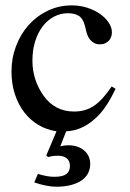

<svg xmlns="http://www.w3.org/2000/svg" viewBox="-20 -481 484 717"><path d="M397.9 -359.9Q397.9 -352.1 395.3 -344Q392.6 -335.9 387 -329.6Q381.3 -323.2 372.6 -319.3Q363.8 -315.4 352.1 -315.4Q335.4 -315.4 322 -327.1Q308.6 -338.9 302.7 -361.8L296.9 -385.3Q290.5 -411.1 274.9 -421.4Q259.3 -431.6 232.9 -431.6Q206.1 -431.6 181.9 -418.9Q157.7 -406.2 139.9 -383.3Q122.1 -360.4 111.6 -327.6Q101.1 -294.9 101.1 -254.4Q101.1 -182.1 143.1 -123Q185.5 -64.5 256.8 -64.5Q277.8 -64.5 295.9 -69.6Q314 -74.7 330.6 -85.7Q347.2 -96.7 363.5 -114.7Q379.9 -132.8 397 -158.2L411.6 -149.4Q397.5 -119.6 383.1 -96.4Q368.7 -73.2 353.5 -56.2Q324.2 -23.9 292.2 -7.8Q260.3 8.3 227.1 9.3Q221.7 22.9 216.1 37.4Q210.4 51.8 205.1 65.4Q213.9 63.5 220.2 62.5Q226.6 61.5 234.4 61.5Q272 61.5 294.4 81.1Q316.9 100.6 316.9 131.8Q316.9 149.4 309.3 165Q301.8 180.7 285.9 191.9Q270 203.1 246.3 209.7Q222.7 216.3 190.4 216.3Q171.9 216.3 149.4 211.7Q127 207 107.9 200.2L121.6 168.5L137.2 172.9Q143.6 174.8 156.7 177Q169.9 179.2 183.6 179.2Q213.9 179.2 227.5 169.2Q241.2 159.2 241.2 138.7Q241.2 119.6 229 110.1Q216.8 100.6 198.2 100.6Q183.1 100.6 176 101.8Q168.9 103 159.7 105.5L152.8 99.6L190.9 9.3Q154.3 3.9 123.5 -14.4Q92.8 -32.7 70.6 -61.5Q48.3 -90.3 35.6 -129.2Q22.9 -168 22.9 -213.9Q22.9 -263.7 39.8 -308.6Q56.6 -353.5 86.7 -387.2Q116.7 -420.9 158.2 -440.9Q199.7 -460.9 248.5 -460.9Q278.8 -460.9 305.9 -452.1Q333 -443.4 353.5 -429Q374 -414.6 386 -396.5Q397.9 -378.4 397.9 -359.9Z"/></svg>

Font: Dima Niloofar
Style: Regular
Weight: 400
Designer: R.Balvardi
Foundry: Dima Software Group
Version: Version 3.00;November 13, 2018;FontCreator 11.5.0.2427 64-bi